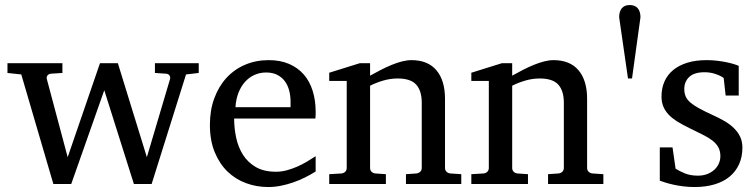

<svg xmlns="http://www.w3.org/2000/svg" viewBox="-20 -734 3016 766"><path d="M722.2 -437 585 0H514.2L396 -374L264.2 0H192.9L64.9 -437L9.8 -442.9V-481.9H229V-442.9L182.1 -439.9Q173.8 -439 169.2 -432.6Q164.6 -426.3 167 -418L250 -106.9L378.9 -481.9H450.2L565.9 -106.9L658.2 -418Q660.6 -425.8 656.5 -432.4Q652.3 -439 644 -439.9L598.1 -442.9V-481.9H772.9V-442.9Z M1239.3 -49.8Q1218.3 -36.6 1195.6 -25.4Q1172.9 -14.2 1148.7 -5.9Q1124.5 2.4 1099.6 7.3Q1074.7 12.2 1049.3 12.2Q1003.9 12.2 961.9 -3.2Q919.9 -18.6 887.9 -49.3Q856 -80.1 836.7 -126.7Q817.4 -173.3 817.4 -235.8Q817.4 -294.4 835 -342Q852.5 -389.6 883.8 -423.6Q915 -457.5 958 -475.8Q1001 -494.1 1052.2 -494.1Q1098.6 -494.1 1133.8 -478.8Q1168.9 -463.4 1192.4 -436.3Q1215.8 -409.2 1227.5 -371.3Q1239.3 -333.5 1239.3 -289.1V-275.9Q1239.3 -268.1 1238.3 -261.2H914.1Q914.1 -223.1 922.1 -185.1Q930.2 -147 949.2 -116.7Q968.3 -86.4 1000.5 -67.6Q1032.7 -48.8 1081.1 -48.8Q1102.5 -48.8 1123.5 -54.4Q1144.5 -60.1 1164.8 -68.8Q1185.1 -77.6 1203.6 -88.6Q1222.2 -99.6 1239.3 -110.8ZM1139.2 -328.1Q1139.2 -353 1133.3 -374.3Q1127.4 -395.5 1115.5 -411.1Q1103.5 -426.8 1085.2 -435.8Q1066.9 -444.8 1042 -444.8Q1017.1 -444.8 995.6 -435.3Q974.1 -425.8 957.8 -407.7Q941.4 -389.6 931.4 -364Q921.4 -338.4 919.4 -306.2H1139.2Z M1599.6 0V-39.1L1641.6 -42Q1650.4 -43 1656.5 -48.8Q1662.6 -54.7 1662.6 -64V-324.2Q1662.6 -371.6 1640.6 -396.2Q1618.7 -420.9 1566.4 -420.9Q1537.6 -420.9 1509.8 -412.8Q1481.9 -404.8 1456.5 -392.1V-64Q1456.5 -54.7 1462.4 -48.8Q1468.3 -43 1477.5 -42L1519.5 -39.1V0H1293.5V-39.1L1342.3 -42Q1351.6 -43 1357.4 -48.8Q1363.3 -54.7 1363.3 -64V-411.1H1293.5V-443.8L1415.5 -481.9H1456.5V-432.1Q1477.5 -443.8 1499.3 -455.1Q1521 -466.3 1542.5 -475.1Q1564 -483.9 1584 -489Q1604 -494.1 1621.6 -494.1Q1687 -494.1 1721.2 -453.6Q1755.4 -413.1 1755.4 -339.8V-64Q1755.4 -54.7 1761.5 -48.8Q1767.6 -43 1776.4 -42L1820.3 -39.1V0Z M2166.5 0V-39.1L2208.5 -42Q2217.3 -43 2223.4 -48.8Q2229.5 -54.7 2229.5 -64V-324.2Q2229.5 -371.6 2207.5 -396.2Q2185.5 -420.9 2133.3 -420.9Q2104.5 -420.9 2076.7 -412.8Q2048.8 -404.8 2023.4 -392.1V-64Q2023.4 -54.7 2029.3 -48.8Q2035.2 -43 2044.4 -42L2086.4 -39.1V0H1860.4V-39.1L1909.2 -42Q1918.5 -43 1924.3 -48.8Q1930.2 -54.7 1930.2 -64V-411.1H1860.4V-443.8L1982.4 -481.9H2023.4V-432.1Q2044.4 -443.8 2066.2 -455.1Q2087.9 -466.3 2109.4 -475.1Q2130.9 -483.9 2150.9 -489Q2170.9 -494.1 2188.5 -494.1Q2253.9 -494.1 2288.1 -453.6Q2322.3 -413.1 2322.3 -339.8V-64Q2322.3 -54.7 2328.4 -48.8Q2334.5 -43 2343.3 -42L2387.2 -39.1V0Z M2501.5 -420.9H2485.4L2450.2 -665Q2450.2 -688.5 2460.9 -701.2Q2471.7 -713.9 2492.2 -713.9Q2513.2 -713.9 2524.2 -701.2Q2535.2 -688.5 2535.2 -665Z M2941.9 -145Q2941.9 -108.4 2928.7 -79.1Q2915.5 -49.8 2891.1 -29.5Q2866.7 -9.3 2831.1 1.5Q2795.4 12.2 2751 12.2Q2728 12.2 2706.3 9.5Q2684.6 6.8 2666.3 2.7Q2647.9 -1.5 2633.8 -5.9Q2619.6 -10.3 2612.3 -13.2V-146H2663.1L2675.3 -61Q2690.4 -51.3 2712.6 -42.2Q2734.9 -33.2 2764.2 -33.2Q2785.6 -33.2 2802.2 -39.8Q2818.8 -46.4 2830.3 -57.1Q2841.8 -67.9 2847.9 -81.8Q2854 -95.7 2854 -110.8Q2854 -131.8 2845.7 -146.7Q2837.4 -161.6 2821.8 -173.6Q2806.2 -185.5 2783.4 -196.8Q2760.7 -208 2731.9 -222.2Q2704.6 -235.4 2683.6 -248.3Q2662.6 -261.2 2648.2 -276.1Q2633.8 -291 2626.5 -308.8Q2619.1 -326.7 2619.1 -349.1Q2619.1 -382.3 2631.1 -409.2Q2643.1 -436 2666 -454.8Q2689 -473.6 2722.4 -483.9Q2755.9 -494.1 2799.3 -494.1Q2821.3 -494.1 2841.3 -491.7Q2861.3 -489.3 2877.9 -485.8Q2894.5 -482.4 2907.2 -478.5Q2919.9 -474.6 2927.2 -471.2V-353H2875L2867.2 -422.9Q2856.4 -431.2 2835.4 -438.5Q2814.5 -445.8 2791 -445.8Q2749.5 -445.8 2729.7 -427Q2710 -408.2 2710 -378.9Q2710 -361.8 2715.6 -349.1Q2721.2 -336.4 2734.1 -325.2Q2747.1 -314 2768.3 -302.2Q2789.6 -290.5 2821.3 -275.9Q2847.7 -264.2 2869.6 -251.5Q2891.6 -238.8 2907.7 -223.1Q2923.8 -207.5 2932.9 -188.5Q2941.9 -169.4 2941.9 -145Z"/></svg>

Font: BabelStone Ogham Bound
Style: Regular
Weight: 400
Designer: Andrew West
Foundry: BabelStone
Version: Version 2.02 March 14, 2022